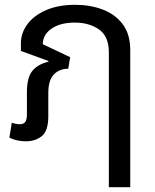

<svg xmlns="http://www.w3.org/2000/svg" viewBox="-20 -578 643 799"><path d="M433 201V-100H522V201ZM88 10Q70 10 53 6.5Q36 3 19 -5L29 -67Q36 -65 45 -63Q54 -61 62 -61Q78 -61 85 -70.5Q92 -80 92 -101V-194Q92 -256 115 -283.5Q138 -311 181 -321L182 -324L67 -366V-399Q67 -440 93.5 -476.5Q120 -513 171 -535.5Q222 -558 293 -558Q355 -558 407 -538.5Q459 -519 490.5 -477.5Q522 -436 522 -369V0H433V-360Q433 -427 392 -455.5Q351 -484 292 -484Q230 -484 194 -458.5Q158 -433 158 -394L272 -340L264 -292Q227 -292 204 -268Q181 -244 181 -191V-94Q181 -33 154 -11.5Q127 10 88 10Z"/></svg>

Font: Noto Sans Thai
Style: Regular
Weight: 400
Designer: Monotype Design Team
Foundry: Monotype Imaging Inc.
Version: Version 2.001